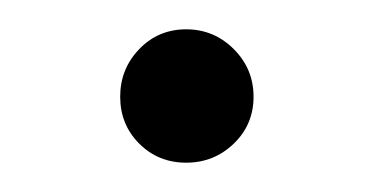

<svg xmlns="http://www.w3.org/2000/svg" viewBox="-20 -426 254 131"><path d="M107 -315Q88 -315 75 -328Q62 -341 62 -360Q62 -379 75 -392.5Q88 -406 107 -406Q126 -406 139.5 -392.5Q153 -379 153 -360Q153 -341 139.5 -328Q126 -315 107 -315Z"/></svg>

Font: Asap Condensed Light
Style: Regular
Weight: 300
Width: 3
Designer: Pablo Cosgaya
Foundry: Omnibus-Type
Version: Version 3.001; ttfautohint (v1.8.4.7-5d5b)